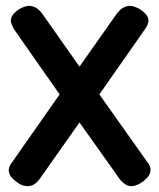

<svg xmlns="http://www.w3.org/2000/svg" viewBox="-20 -629 543 657"><path d="M39 -5Q10 -25 10 -46Q10 -58 18 -69L184 -306Q163 -336 109 -413Q55 -490 28 -529Q17 -549 17 -558Q17 -579 45 -597H44Q66 -609 79 -609Q106 -609 126 -580L252 -401L378 -580Q399 -609 425 -609Q438 -609 460 -597H459Q488 -579 488 -558Q488 -546 476 -529L320 -306L488 -69Q495 -59 495 -47Q495 -28 472 -10Q449 8 429 8Q409 8 389 -17L252 -210Q232 -182 184 -113.5Q136 -45 116 -17Q98 8 75 8Q55 8 39 -5Z"/></svg>

Font: Gugi Cyrillic
Style: Regular
Weight: 400
Foundry: TAE System & Typefaces Co.
Version: Version 3.10 September 15, 2020